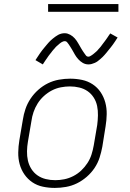

<svg xmlns="http://www.w3.org/2000/svg" viewBox="-20 -914 640 942"><path d="M249 8Q219 8 190.5 2Q162 -4 139 -19.5Q116 -35 100 -58Q84 -81 76.5 -108.5Q69 -136 69.5 -166Q70 -196 75 -226L92 -326Q96 -353 105 -379.5Q114 -406 130 -430Q146 -454 168 -473.5Q190 -493 215.5 -505.5Q241 -518 269 -523Q297 -528 324 -528Q354 -528 382.5 -522Q411 -516 434.5 -500.5Q458 -485 473.5 -462Q489 -439 496.5 -411.5Q504 -384 503.5 -354Q503 -324 498 -294L482 -194Q477 -167 468.5 -140.5Q460 -114 444 -90Q428 -66 405.5 -46.5Q383 -27 357.5 -14.5Q332 -2 304 3Q276 8 249 8ZM251 -30Q273 -30 295.5 -34.5Q318 -39 339.5 -50Q361 -61 378.5 -77.5Q396 -94 409 -114Q422 -134 429 -156Q436 -178 440 -201L457 -301Q460 -324 460.5 -348Q461 -372 456.5 -394Q452 -416 440 -435Q428 -454 410 -466.5Q392 -479 369.5 -484.5Q347 -490 323 -490Q301 -490 278 -485.5Q255 -481 234 -470Q213 -459 195 -442.5Q177 -426 164.5 -406Q152 -386 144.5 -364Q137 -342 134 -319L117 -219Q113 -196 112.5 -172Q112 -148 117 -126Q122 -104 134 -85Q146 -66 164 -53.5Q182 -41 204.5 -35.5Q227 -30 251 -30ZM414 -598Q406 -598 399 -600Q392 -602 386 -605.5Q380 -609 374.5 -613.5Q369 -618 364 -623.5Q359 -629 355 -634.5Q351 -640 347.5 -646Q344 -652 340.5 -658.5Q337 -665 333 -671.5Q329 -678 325 -684.5Q321 -691 317.5 -696Q314 -701 309.5 -706.5Q305 -712 297 -712Q293 -712 288.5 -710Q284 -708 280.5 -706Q277 -704 273 -700.5Q269 -697 264.5 -693Q260 -689 257.5 -687Q255 -685 252.5 -682Q250 -679 247.5 -676Q245 -673 242 -670Q239 -667 236.5 -663.5Q234 -660 231 -656Q228 -652 224.5 -648Q221 -644 218 -639.5Q215 -635 211.5 -630Q208 -625 204.5 -620Q201 -615 197.5 -609.5Q194 -604 190 -598L154 -619Q160 -628 165.5 -636.5Q171 -645 176.5 -653Q182 -661 187.5 -668Q193 -675 198.5 -681.5Q204 -688 208.5 -693.5Q213 -699 217.5 -704Q222 -709 227 -714Q232 -719 239 -724.5Q246 -730 252 -734.5Q258 -739 265.5 -743Q273 -747 281 -749Q289 -751 297 -751Q305 -751 311.5 -749Q318 -747 324.5 -743.5Q331 -740 336.5 -735.5Q342 -731 347 -725.5Q352 -720 356 -714Q360 -708 363.5 -702Q367 -696 370.5 -690Q374 -684 378 -677Q382 -670 386 -664Q390 -658 393.5 -653Q397 -648 401.5 -642Q406 -636 414 -636Q418 -636 422.5 -638.5Q427 -641 430 -643Q433 -645 437 -648Q441 -651 446 -655.5Q451 -660 453.5 -662Q456 -664 458.5 -667Q461 -670 463 -672.5Q465 -675 468.5 -678.5Q472 -682 474.5 -685.5Q477 -689 480 -693Q483 -697 486 -701Q489 -705 492.5 -709.5Q496 -714 499.5 -719Q503 -724 506.5 -729Q510 -734 513.5 -739.5Q517 -745 521 -750L557 -730Q551 -720 545 -711.5Q539 -703 534 -695.5Q529 -688 523 -681Q517 -674 512 -667.5Q507 -661 502 -655Q497 -649 492.5 -644Q488 -639 483.5 -634.5Q479 -630 472 -624Q465 -618 459 -613.5Q453 -609 445 -605.5Q437 -602 429.5 -600Q422 -598 414 -598ZM216 -856V-894H561V-856Z"/></svg>

Font: Iosevka Etoile Extralight
Style: Italic
Weight: 200
Italic angle: -9°
Designer: Belleve Invis
Foundry: Belleve Invis
Version: Version 22.1.2; ttfautohint (v1.8.4)